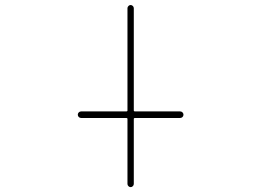

<svg xmlns="http://www.w3.org/2000/svg" viewBox="-20 -773 1040 770"><path d="M491.2 -35.2V-295.9Q491.2 -299.8 486.3 -299.8H305.7Q299.8 -299.8 295.9 -303.7Q292 -307.6 292 -313Q292 -318.4 295.9 -322.3Q299.8 -326.2 305.7 -326.2H486.3Q491.2 -326.2 491.2 -330.1V-740.2Q491.2 -745.1 495.1 -749Q499 -752.9 503.9 -752.9Q508.8 -752.9 512.7 -749Q516.6 -745.1 516.6 -740.2V-330.1Q516.6 -326.2 521.5 -326.2H702.1Q708 -326.2 711.9 -322.3Q715.8 -318.4 715.8 -313Q715.8 -307.6 711.9 -303.7Q708 -299.8 702.1 -299.8H521.5Q516.6 -299.8 516.6 -295.9V-35.2Q516.6 -30.3 512.7 -26.4Q508.8 -22.5 503.9 -22.5Q499 -22.5 495.1 -26.4Q491.2 -30.3 491.2 -35.2Z"/></svg>

Font: Rounded-L Mgen+ 2m thin
Style: Regular
Weight: 100
Designer: [Source Han Sans]
Ryoko NISHIZUKA  (kana & ideographs); Paul D. Hunt (Latin, Greek & Cyrillic); Wenlong ZHANG  (bopomofo
Version: Version 1.059.20150602